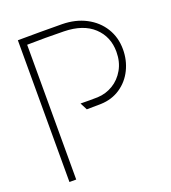

<svg xmlns="http://www.w3.org/2000/svg" viewBox="-134 -833 829 933"><g transform="rotate(-20 280.0 -367.0)"><path d="M65 0V-733Q180 -734 294 -733Q363 -732 416.5 -704Q470 -676 500 -627.5Q530 -579 530 -517Q530 -461 506.5 -413Q483 -365 439.5 -335.5Q396 -306 339 -304Q302 -304 265 -303L246 -340Q298 -339 335 -340Q378 -342 414.5 -364Q451 -386 473.5 -425.5Q496 -465 496 -517Q496 -595 442.5 -645Q389 -695 290 -697Q195 -699 100 -697V0Z"/></g></svg>

Font: Kreadon
Style: Regular
Weight: 400
Designer: kohakuno
Foundry: StudioGnu
Version: Version 1.000;Glyphs 3.1.2 (3151)